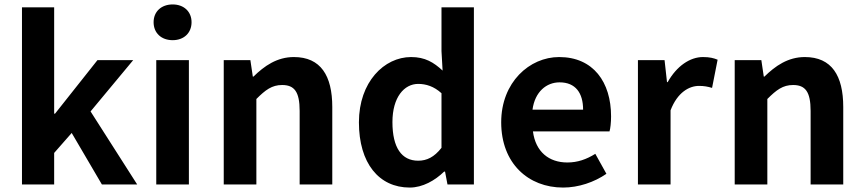

<svg xmlns="http://www.w3.org/2000/svg" viewBox="-20 -831 3892 865"><path d="M79 0H224V-142L303 -232L439 0H598L388 -329L580 -560H419L228 -319H224V-798H79Z M684 0H831V-560H684ZM758 -650C808 -650 843 -682 843 -731C843 -779 808 -811 758 -811C707 -811 672 -779 672 -731C672 -682 707 -650 758 -650Z M988 0H1135V-385C1176 -426 1205 -448 1251 -448C1306 -448 1330 -418 1330 -331V0H1477V-349C1477 -490 1425 -574 1304 -574C1228 -574 1171 -534 1122 -486H1119L1108 -560H988Z M1826 14C1884 14 1940 -18 1981 -58H1985L1996 0H2115V-798H1969V-601L1974 -513C1934 -550 1895 -574 1832 -574C1711 -574 1597 -462 1597 -280C1597 -96 1687 14 1826 14ZM1864 -107C1790 -107 1748 -165 1748 -281C1748 -393 1801 -453 1864 -453C1899 -453 1935 -442 1969 -411V-165C1936 -123 1903 -107 1864 -107Z M2517 14C2586 14 2657 -10 2712 -48L2662 -138C2622 -113 2582 -99 2536 -99C2453 -99 2393 -147 2381 -239H2726C2730 -252 2733 -279 2733 -307C2733 -461 2653 -574 2499 -574C2366 -574 2238 -461 2238 -280C2238 -95 2360 14 2517 14ZM2379 -337C2390 -418 2442 -460 2501 -460C2573 -460 2607 -412 2607 -337Z M2854 0H3001V-334C3032 -415 3085 -444 3129 -444C3152 -444 3168 -441 3188 -435L3213 -562C3196 -569 3178 -574 3147 -574C3089 -574 3029 -534 2988 -461H2985L2974 -560H2854Z M3290 0H3437V-385C3478 -426 3507 -448 3553 -448C3608 -448 3632 -418 3632 -331V0H3779V-349C3779 -490 3727 -574 3606 -574C3530 -574 3473 -534 3424 -486H3421L3410 -560H3290Z"/></svg>

Font: Source Han Sans JP
Style: Bold
Weight: 700
Designer: Ryoko NISHIZUKA 西塚涼子 (kana, bopomofo & ideographs); Paul D. Hunt (Latin, Greek & Cyrillic); Sandoll Communications 산돌커뮤니
Foundry: Adobe
Version: Version 2.002;hotconv 1.0.116;makeotfexe 2.5.65601